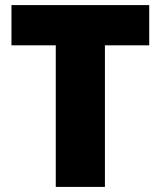

<svg xmlns="http://www.w3.org/2000/svg" viewBox="-20 -734 631 754"><path d="M392 0H199V-556H25V-714H566V-556H392Z"/></svg>

Font: Noto Sans Hebrew Black
Style: Regular
Weight: 900
Designer: Monotype Design Team
Foundry: Monotype Imaging Inc.
Version: Version 2.003